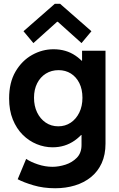

<svg xmlns="http://www.w3.org/2000/svg" viewBox="-20 -795 638 1028"><path d="M275.4 212.9Q211.9 212.9 158.7 197Q105.5 181.2 74.7 164.6L120.1 55.7Q144.5 72.3 183.1 85.2Q221.7 98.1 261.2 98.1Q294.4 98.1 330.3 86.7Q366.2 75.2 391.4 49.6Q416.5 23.9 416.5 -18.6V-72.3H400.4L421.9 -122.1V-415.5L388.2 -470.2H419.4V-523.4H544.9V-26.4Q544.9 33.7 524.4 78.6Q503.9 123.5 467 153.3Q430.2 183.1 381.1 198Q332 212.9 275.4 212.9ZM261.7 -6.3Q218.3 -6.3 176.8 -23.2Q135.3 -40 101.8 -73.2Q68.4 -106.4 48.6 -155.3Q28.8 -204.1 28.8 -268.1Q28.8 -353.5 63.2 -412.1Q97.7 -470.7 152.1 -501Q206.5 -531.3 266.6 -531.3Q334 -531.3 384.5 -496.8Q435.1 -462.4 462.9 -404.3Q490.7 -346.2 490.7 -274.9Q490.7 -201.2 461.2 -140.1Q431.6 -79.1 379.9 -42.7Q328.1 -6.3 261.7 -6.3ZM292 -118.7Q329.6 -118.7 358.6 -138.2Q387.7 -157.7 404.5 -192.1Q421.4 -226.6 421.4 -271.5Q421.4 -316.9 404.8 -350.1Q388.2 -383.3 359.4 -401.4Q330.6 -419.4 293.5 -419.4Q255.4 -419.4 225.6 -400.9Q195.8 -382.3 179 -349.1Q162.1 -315.9 162.1 -271.5Q162.1 -227.5 178.7 -193.1Q195.3 -158.7 224.6 -138.7Q253.9 -118.7 292 -118.7ZM158.8 -564.3 105.8 -627.8 273.6 -774.7H301.7L469.5 -627.8L416.5 -564.3L289.6 -678.3H285.7Z"/></svg>

Font: Reddit Sans
Style: Regular
Weight: 400
Designer: Stephen Hutchings
Foundry: Reddit
Version: Version 1.014